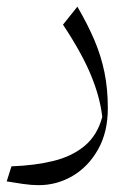

<svg xmlns="http://www.w3.org/2000/svg" viewBox="-20 -285 414 573"><path d="M301.8 38.1Q301.8 109.4 272.7 160.9Q243.7 212.4 196.8 240Q149.9 267.6 95.2 267.6Q73.7 267.6 48.3 263.9Q22.9 260.3 0 256.3L14.2 211.4Q83.5 209 139.4 195.3Q195.3 181.6 232.9 150.1Q270.5 118.7 285.2 64Q278.8 5.9 251.7 -60.1Q224.6 -126 168 -211.4L210.9 -265.1Q241.7 -212.4 261.7 -165.3Q281.7 -118.2 291.7 -69.3Q301.8 -20.5 301.8 38.1Z"/></svg>

Font: Pinar-DS2-FD Light
Style: Regular
Weight: 300
Designer: Amin Abedi
Version: Version 2.000